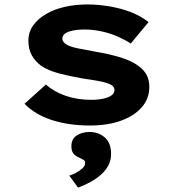

<svg xmlns="http://www.w3.org/2000/svg" viewBox="-20 -562 785 875"><path d="M389.5 10Q293 10 216.1 -15Q139.3 -40 91.7 -89.1L189.2 -176.7Q225.1 -144.3 278.6 -125.6Q332.1 -107 396.7 -107Q416.1 -107 434.3 -109.4Q452.5 -111.9 467.9 -117.1Q483.3 -122.3 492.5 -131Q501.7 -139.6 501.7 -151.8Q501.7 -172.3 470.8 -182.1Q451.2 -189.5 420.1 -194.5Q388.9 -199.5 356.4 -204.4Q294.6 -215.2 247.7 -227.7Q200.8 -240.2 168.1 -261.9Q140.9 -281.6 125.2 -309.5Q109.4 -337.4 109.4 -376.5Q109.4 -415.6 131 -445.9Q152.6 -476.3 189.6 -497.9Q226.6 -519.6 275.1 -530.7Q323.7 -541.7 378 -541.7Q427.9 -541.7 479.1 -533Q530.3 -524.3 576.3 -506.7Q622.2 -489 656.9 -461.2L575.7 -363.5Q551.8 -379.6 517.8 -394.7Q483.7 -409.9 444.2 -418.7Q404.6 -427.5 365.2 -427.5Q345.8 -427.5 328.2 -425.3Q310.7 -423.2 295.8 -418.5Q280.9 -413.8 272.5 -405.6Q264.1 -397.4 264.1 -386.3Q264.1 -378.3 269.1 -371.5Q274.1 -364.6 283.2 -358.9Q300.2 -348.8 333.7 -341.9Q367.2 -334.9 409.4 -327.5Q482.4 -315.2 533.1 -299.1Q583.9 -282.9 614 -259.2Q638.3 -241 649.4 -218.3Q660.5 -195.5 660.5 -165.6Q660.5 -112.6 626 -73.1Q591.5 -33.6 530.9 -11.8Q470.3 10 389.5 10ZM335.8 293.1 295.7 238.5Q309.7 234.3 326.3 225.5Q342.9 216.7 355.5 205.2Q368.1 193.6 368.1 180.7Q368.1 171.2 361.4 167Q354.8 162.9 343.5 157.6Q324.7 150 315 138.2Q305.3 126.4 305.3 104.5Q305.3 71.7 329.3 55.6Q353.2 39.4 388.7 39.4Q428 39.4 457.1 63.9Q486.2 88.3 486.2 139.4Q486.2 167.4 474.3 190.8Q462.3 214.3 441.1 233.3Q419.9 252.3 392.7 267.1Q365.4 281.9 335.8 293.1Z"/></svg>

Font: Lexend Peta
Style: Regular
Weight: 400
Designer: Bonnie Shaver-Troup, Thomas Jockin
Foundry: Lexend
Version: Version 1.007